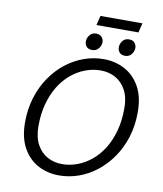

<svg xmlns="http://www.w3.org/2000/svg" viewBox="-102 -1038 963 1135"><g transform="rotate(10 380.0 -470.5)"><path d="M329 15Q261 15 204 -15Q147 -45 112.5 -106.5Q78 -168 78 -260Q78 -340 99.5 -409Q121 -478 159 -533.5Q197 -589 247 -628Q297 -667 354.5 -687.5Q412 -708 473 -708Q541 -708 598 -678Q655 -648 689.5 -587Q724 -526 724 -434Q724 -353 702.5 -284Q681 -215 643 -160Q605 -105 555 -65.5Q505 -26 447.5 -5.5Q390 15 329 15ZM336 -54Q383 -54 428 -71Q473 -88 512 -120.5Q551 -153 580 -200Q609 -247 625.5 -308Q642 -369 642 -442Q642 -508 618.5 -551.5Q595 -595 555.5 -617Q516 -639 466 -639Q419 -639 374 -622Q329 -605 290 -572.5Q251 -540 222 -493Q193 -446 176.5 -385.5Q160 -325 160 -252Q160 -186 183.5 -142Q207 -98 247 -76Q287 -54 336 -54ZM394 -899 408 -956H660L646 -899ZM395 -749Q371 -749 360 -762Q349 -775 349 -793Q349 -813 363 -831Q377 -849 401 -849Q424 -849 435.5 -835.5Q447 -822 447 -805Q447 -785 432.5 -767Q418 -749 395 -749ZM592 -749Q569 -749 558 -762Q547 -775 547 -793Q547 -813 560.5 -831Q574 -849 598 -849Q622 -849 633 -835.5Q644 -822 644 -805Q644 -785 630 -767Q616 -749 592 -749Z"/></g></svg>

Font: Ubuntu Sans
Style: Italic
Weight: 400
Italic angle: -13.5°
Designer: Dalton Maag Ltd
Foundry: Dalton Maag Ltd
Version: Version 1.006